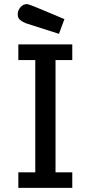

<svg xmlns="http://www.w3.org/2000/svg" viewBox="-20 -910 440 930"><path d="M65.9 -842.3Q65.9 -859.4 78.9 -874.8Q91.8 -890.1 110.8 -890.1H112.8Q121.6 -890.1 292 -817.4L265.6 -746.1Q107.4 -795.9 105 -797.4Q70.8 -811.5 66.9 -830.1Q65.9 -835.4 65.9 -842.3ZM68.8 0V-75.2H150.9V-619.1H68.8V-694.8H330.1V-619.1H249V-75.2H330.1V0Z"/></svg>

Font: CMU Concrete
Style: Bold
Weight: 700
Version: Version 0.7.0